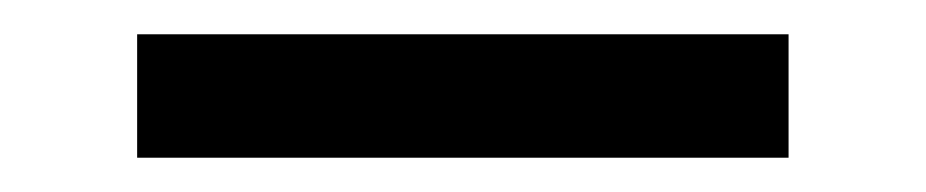

<svg xmlns="http://www.w3.org/2000/svg" viewBox="-20 -20 540 112"><path d="M60 72H440V0H60Z"/></svg>

Font: Iosevka SS09
Style: Regular
Weight: 400
Monospace: yes
Designer: Belleve Invis
Foundry: Belleve Invis
Version: Version 5.2.1; ttfautohint (v1.8.3)